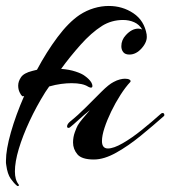

<svg xmlns="http://www.w3.org/2000/svg" viewBox="-23 -534 571 644"><path d="M34 89Q24 81 13 65.5Q2 50 -2 20Q-3 16 -3 12.5Q-3 9 -3 5Q-3 -32 13.5 -90Q30 -148 58 -212Q53 -210 51 -212Q48 -214 43 -224Q38 -234 38 -247Q38 -261 47.5 -275Q57 -289 85 -296Q91 -298 101 -300Q133 -360 170 -409.5Q207 -459 244 -484Q267 -499 292 -506.5Q317 -514 342 -514Q388 -514 424.5 -489.5Q461 -465 469 -418V-416Q472 -395 453 -373Q434 -351 411 -351Q397 -351 390.5 -359Q384 -367 384 -379Q384 -400 399 -416Q419 -438 441 -438Q448 -438 454 -435Q444 -452 427 -459.5Q410 -467 390 -467Q351 -467 319 -447Q283 -424 247 -383.5Q211 -343 182 -303Q209 -301 230.5 -294Q252 -287 262 -279Q276 -269 283 -258Q287 -251 287 -246Q287 -240 282 -240Q279 -240 273 -243Q255 -255 217 -255Q201 -255 182 -252.5Q163 -250 142 -244L129 -225Q99 -177 76 -127.5Q53 -78 40 -34.5Q27 9 27 41Q27 69 39 84Q42 88 39 89.5Q36 91 34 89ZM292 1Q251 1 236.5 -16.5Q222 -34 222 -56Q222 -74 228 -90.5Q234 -107 238 -114Q244 -124 255 -137Q266 -150 279 -165Q258 -148 240.5 -132Q223 -116 213 -108Q210 -105 207 -105Q202 -105 202 -110Q202 -118 213 -127Q238 -147 265.5 -174.5Q293 -202 317.5 -226.5Q342 -251 358 -259Q369 -265 379 -267.5Q389 -270 396 -270Q407 -270 412 -266.5Q417 -263 414 -259Q398 -242 381 -215.5Q364 -189 350 -160Q336 -131 327.5 -105Q319 -79 319 -61Q319 -36 339 -36Q358 -36 388.5 -53.5Q419 -71 452.5 -98Q486 -125 515 -151Q519 -155 522 -155Q527 -155 528 -150.5Q529 -146 526 -144Q491 -113 449.5 -79Q408 -45 367 -22Q326 1 292 1Z"/></svg>

Font: Arizonia
Style: Regular
Weight: 400
Designer: Robert E. Leuschke
Foundry: Robert E. Leuschke
Version: Version 1.010; ttfautohint (v1.8.4.7-5d5b)